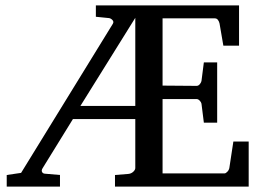

<svg xmlns="http://www.w3.org/2000/svg" viewBox="-20 -691 973 711"><path d="M481 -625 277.8 -298.8H481ZM405.8 0V-43L455.1 -46.9Q465.8 -47.9 473.4 -54.9Q481 -62 481 -68.8V-250H250L138.2 -68.8Q132.8 -60.5 135.5 -54.7Q138.2 -48.8 145 -47.9L202.1 -43V0H4.9V-43L58.1 -50.8L397.9 -603Q402.3 -610.4 396.5 -616.7Q390.6 -623 383.8 -624L335 -628.9V-670.9H865.2V-522H807.1L793 -604Q791.5 -611.3 787.1 -617.2Q782.7 -623 775.9 -623H582V-374L708 -373Q714.8 -373 720 -379.4Q725.1 -385.7 726.1 -391.1L734.9 -460H784.2V-236.8H734.9L726.1 -307.1Q725.1 -312.5 719.5 -318.4Q713.9 -324.2 708 -324.2H582V-48.8H811Q814 -48.8 816.9 -50.8Q819.8 -52.7 822.5 -55.7Q825.2 -58.6 826.9 -62Q828.6 -65.4 829.1 -67.9L844.2 -167H900.9V0Z"/></svg>

Font: BabelStone Ogham Stemless
Style: Regular
Weight: 400
Designer: Andrew West
Foundry: BabelStone
Version: Version 2.02 March 14, 2022